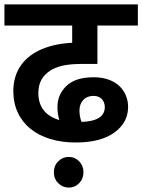

<svg xmlns="http://www.w3.org/2000/svg" viewBox="-20 -642 641 865"><path d="M320.8 0C395 0 453.1 -14.6 494.6 -44.4C536.1 -74.2 557.1 -112.8 557.1 -160.2C557.1 -229 508.3 -293.9 401.9 -293.9C346.7 -293.9 305.7 -280.8 278.8 -254.4C252 -228 238.8 -196.8 238.8 -160.2C238.8 -139.2 241.7 -119.6 247.1 -101.1C184.1 -120.1 152.8 -161.1 152.8 -223.1C152.8 -270.5 171.9 -300.3 205.1 -323.2C219.2 -332.5 237.3 -339.8 259.8 -345.7C281.7 -351.1 313 -354 353 -354H418.9V-526.9H601.1V-622.1H0V-526.9H305.2V-449.2C254.4 -446.8 209 -437.5 169.4 -420.9C89.8 -387.7 40 -323.7 40 -231.9C40 -86.4 153.8 0 320.8 0ZM337.9 -144C337.9 -181.2 360.8 -210 401.9 -210C431.2 -210 452.1 -190.9 452.1 -159.2C452.1 -117.2 417 -95.2 347.2 -92.8C340.8 -109.9 337.9 -127 337.9 -144ZM222.7 133.8C222.7 153.3 229 169.9 242.2 183.1C255.4 196.3 271 203.1 289.6 203.1C308.6 203.1 324.2 196.3 336.9 183.1C349.6 169.9 356 153.3 356 133.8C356 114.7 349.6 98.1 336.9 85C324.2 71.8 308.6 64.9 289.6 64.9C271 64.9 255.4 71.8 242.2 85C229 98.1 222.7 114.7 222.7 133.8Z"/></svg>

Font: Noto Reveo Sans
Style: Regular
Weight: 600
Designer: Monotype Design Team
Foundry: Monotype Imaging Inc.
Version: Version 2.007